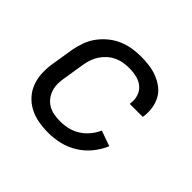

<svg xmlns="http://www.w3.org/2000/svg" viewBox="-130 -690 860 860"><g transform="rotate(45 300.0 -260.0)"><path d="M266 8Q233 8 202 2.5Q171 -3 144.5 -17Q118 -31 98 -53.5Q78 -76 68 -104.5Q58 -133 57 -165Q56 -197 62 -230L78 -330Q83 -357 92.5 -384Q102 -411 119 -434.5Q136 -458 159 -477Q182 -496 208.5 -507.5Q235 -519 262.5 -523.5Q290 -528 317 -528Q344 -528 371 -524.5Q398 -521 422 -511.5Q446 -502 466.5 -486.5Q487 -471 499 -448.5Q511 -426 515 -399.5Q519 -373 515 -346L514 -342H431L432 -344Q436 -369 429 -391.5Q422 -414 405 -428.5Q388 -443 364.5 -448.5Q341 -454 317 -454Q299 -454 280.5 -451Q262 -448 244 -439.5Q226 -431 211.5 -418Q197 -405 186 -388.5Q175 -372 169 -354Q163 -336 160 -318L144 -218Q140 -198 140 -178Q140 -158 146 -139.5Q152 -121 163.5 -106.5Q175 -92 191 -82.5Q207 -73 226.5 -69.5Q246 -66 267 -66Q291 -66 315 -71.5Q339 -77 361.5 -91Q384 -105 401 -125.5Q418 -146 428 -169L501 -143Q487 -109 462.5 -79Q438 -49 405.5 -29Q373 -9 337 -0.5Q301 8 266 8Z"/></g></svg>

Font: Iosevka Aile
Style: Italic
Weight: 400
Italic angle: -9°
Designer: Belleve Invis
Foundry: Belleve Invis
Version: Version 28.0.1; ttfautohint (v1.8.4)